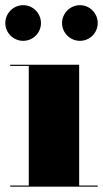

<svg xmlns="http://www.w3.org/2000/svg" viewBox="-23 -704 390 724"><path d="M211 -617C211 -580 241.5 -550 278.5 -550C315.5 -550 345.5 -580 345.5 -617C345.5 -654 315.5 -684.5 278.5 -684.5C241.5 -684.5 211 -654 211 -617ZM-3 -617C-3 -580 27.5 -550 64.5 -550C101.5 -550 131.5 -580 131.5 -617C131.5 -654 101.5 -684.5 64.5 -684.5C27.5 -684.5 -3 -654 -3 -617ZM15.5 -4.5V0H345.5V-4.5H275.5V-460H15.5V-455.5H85.5V-4.5Z"/></svg>

Font: Bodoni* 36pt Fatface
Style: Regular
Weight: 900
Version: Version 2.3